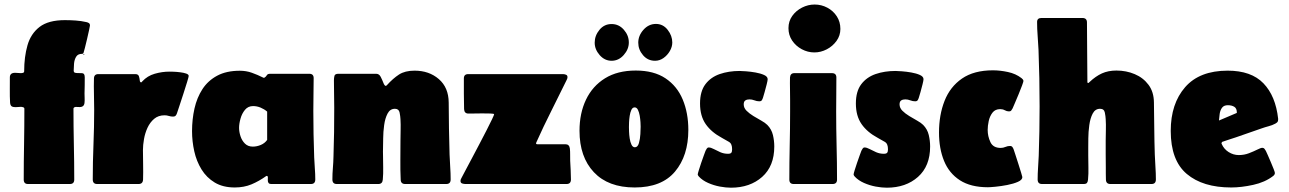

<svg xmlns="http://www.w3.org/2000/svg" viewBox="-20 -829 5806 865"><path d="M106 0Q86.9 0 86.9 -20Q86.9 -100.1 88.4 -179.7Q89.8 -259.3 89.8 -338.9Q89.8 -344.2 84 -345.9Q78.1 -347.7 74.2 -347.7Q67.9 -347.7 61.8 -346.9Q55.7 -346.2 49.3 -346.2Q38.1 -346.2 32.2 -350.3Q26.4 -354.5 25.4 -366.7Q23.9 -395 24.2 -423.6Q24.4 -452.1 24.4 -480.5Q24.4 -501 47.9 -501Q54.7 -501 61.3 -500.2Q67.9 -499.5 74.2 -499.5Q79.1 -499.5 84 -501Q88.9 -502.4 88.9 -508.3Q88.9 -572.8 103.8 -625Q118.7 -677.2 158.4 -707.8Q198.2 -738.3 272 -738.3Q296.4 -738.3 320.8 -736.6Q345.2 -734.9 369.1 -729.5Q376 -728 380.6 -724.9Q385.3 -721.7 385.3 -713.9Q385.3 -710.9 381.3 -693.4Q377.4 -675.8 372.3 -653.6Q367.2 -631.3 362.5 -613.3Q357.9 -595.2 356.4 -591.3Q355 -586.4 349.1 -586.4Q330.6 -586.4 322.8 -573Q314.9 -559.6 313.5 -541.7Q312 -523.9 312 -510.3Q312 -503.9 316.4 -502Q320.8 -500 326.7 -500Q339.4 -500 350.6 -499.3Q361.8 -498.5 361.8 -480.5Q361.8 -462.4 361.6 -444.1Q361.3 -425.8 360.8 -407.7Q360.8 -397.5 361.3 -387Q361.8 -376.5 360.8 -366.7Q359.4 -346.7 338.9 -346.7Q333 -346.7 324.2 -347.2Q315.4 -347.7 311.5 -342.3Q311.5 -341.8 311.3 -340.8Q311 -339.8 311 -338.9Q311 -259.3 312.7 -179.7Q314.5 -100.1 314.5 -20Q314.5 0 294.9 0ZM355.5 -585.9Q359.4 -585.9 361.8 -584Q359.9 -583.5 358.4 -583.5Q356.9 -583.5 355 -583Z M589.8 -495.1Q602.5 -495.1 605.7 -485.8Q608.9 -476.6 609.6 -467.3Q610.4 -458 615.7 -458Q617.7 -458 618.9 -459.7Q620.1 -461.4 621.1 -462.4Q644 -487.3 677.2 -496.8Q710.4 -506.3 743.2 -506.3Q748.5 -506.3 762.2 -505.9Q775.9 -505.4 791.7 -503.4Q807.6 -501.5 818.8 -497.6Q830.1 -493.7 830.1 -486.8Q830.1 -482.9 823 -459.7Q815.9 -436.5 806.2 -406.5Q796.4 -376.5 788.1 -351.3Q779.8 -326.2 777.3 -318.8Q775.4 -312.5 771.5 -308.1Q767.6 -303.7 759.8 -303.7Q750 -303.7 740.7 -306.6Q731.4 -309.6 721.7 -309.6Q693.4 -309.6 674.6 -293.7Q655.8 -277.8 644.5 -253.4Q633.3 -229 628.7 -202.1Q624 -175.3 624 -152.8Q624 -120.1 624.8 -86.7Q625.5 -53.2 624.5 -20Q623.5 0 604.5 0H417.5Q397.9 0 397.9 -20.5Q397.9 -99.1 401.1 -177.7Q404.3 -256.3 404.3 -334.5Q404.3 -369.6 403.3 -405Q402.3 -440.4 403.3 -475.6Q403.8 -495.1 422.9 -495.1Z M1037.6 15.6Q984.4 15.6 947.5 -6.6Q910.6 -28.8 887.9 -65.7Q865.2 -102.5 855.2 -147.5Q845.2 -192.4 845.2 -238.3Q845.2 -291.5 856.2 -340.3Q867.2 -389.2 892.1 -427.5Q917 -465.8 958.5 -488Q1000 -510.3 1060.5 -510.3Q1089.4 -510.3 1114.7 -501.2Q1140.1 -492.2 1165.5 -479.5L1168 -478.5H1170.4Q1178.7 -483.4 1182.1 -490Q1185.5 -496.6 1197.3 -496.6H1373.5Q1393.1 -496.6 1393.1 -477.1Q1393.1 -439.9 1392.3 -402.8Q1391.6 -365.7 1391.6 -328.6Q1391.6 -276.9 1392.6 -224.6Q1393.6 -172.4 1395.5 -120.1Q1396.5 -95.2 1398.4 -70.3Q1400.4 -45.4 1400.4 -20.5Q1400.4 0 1380.9 0H1201.2Q1186.5 0 1186.5 -17.1Q1186.5 -20.5 1186.8 -28.6Q1187 -36.6 1181.6 -36.6L1179.7 -36.1Q1147 -12.7 1113 1.5Q1079.1 15.6 1037.6 15.6ZM1118.7 -168.5Q1137.2 -168.5 1155 -176Q1172.9 -183.6 1183.6 -198.7V-326.2Q1170.4 -337.4 1154.1 -344.2Q1137.7 -351.1 1120.1 -351.1Q1097.7 -351.1 1083.7 -334.2Q1069.8 -317.4 1063.5 -294.4Q1057.1 -271.5 1057.1 -252.9Q1057.1 -234.9 1063.5 -215.3Q1069.8 -195.8 1083.5 -182.1Q1097.2 -168.5 1118.7 -168.5Z M1674.8 -496.6Q1688 -496.6 1695.1 -482.9Q1702.1 -469.2 1707.3 -455.6Q1712.4 -441.9 1718.8 -441.9Q1719.7 -441.9 1723.1 -445.3Q1750.5 -475.6 1777.6 -493.2Q1804.7 -510.7 1847.7 -510.7Q1913.1 -510.7 1957 -472.7Q2001 -434.6 2001.5 -367.2Q2002 -308.6 2002.7 -250Q2003.4 -191.4 2005.4 -132.8Q2006.3 -105 2008.3 -76.7Q2010.3 -48.3 2010.3 -20.5Q2010.3 0 1990.7 0H1805.2Q1785.6 0 1785.2 -20Q1783.2 -63.5 1783.7 -107.7Q1784.2 -151.9 1784.2 -195.8Q1784.2 -220.2 1784.9 -244.1Q1785.6 -268.1 1784.2 -292Q1783.7 -304.7 1780.3 -321.8Q1776.9 -338.9 1759.3 -338.9Q1737.3 -338.9 1726.1 -317.4Q1714.8 -295.9 1710.7 -265.4Q1706.5 -234.9 1706.3 -205.8Q1706.1 -176.8 1705.6 -162.1Q1705.1 -153.8 1705.3 -145.5Q1705.6 -137.2 1705.6 -128.9Q1705.6 -102.1 1706.3 -74.5Q1707 -46.9 1704.6 -20Q1703.1 0 1684.6 0H1497.1Q1477.5 0 1477.5 -20.5Q1477.5 -46.4 1479.7 -72.3Q1481.9 -98.1 1482.4 -124Q1484.4 -179.2 1485.1 -234.1Q1485.8 -289.1 1485.8 -343.8Q1485.8 -374.5 1485.1 -405Q1484.4 -435.5 1484.4 -466.3Q1484.4 -478 1486.8 -487.3Q1489.3 -496.6 1504.4 -496.6Z M2054.7 -13.7Q2054.7 -18.6 2056.4 -22Q2058.1 -25.4 2060.1 -29.3Q2064 -37.1 2076.2 -59.8Q2088.4 -82.5 2105 -114Q2121.6 -145.5 2139.4 -179.2Q2157.2 -212.9 2172.4 -242.7Q2187.5 -272.5 2197 -292.2Q2206.5 -312 2206.1 -314.9Q2204.6 -316.9 2188.7 -317.6Q2172.9 -318.4 2151.9 -318.1Q2130.9 -317.9 2113.3 -317.6Q2095.7 -317.4 2090.3 -317.4Q2071.8 -317.4 2070.8 -337.4Q2069.8 -372.1 2069.8 -406.7Q2069.8 -441.4 2069.8 -475.6Q2069.8 -495.1 2089.4 -495.1H2516.6Q2522.9 -495.1 2529.8 -492.4Q2536.6 -489.7 2536.6 -481.9Q2536.6 -477.5 2535.2 -473.9Q2533.7 -470.2 2531.7 -466.3Q2498 -397 2463.1 -327.9Q2428.2 -258.8 2396.5 -188Q2395 -185.1 2395 -181.6Q2396.5 -179.2 2400.4 -179.2H2527.3Q2544.9 -179.2 2547.4 -159.7Q2548.8 -146 2548.6 -132.3Q2548.3 -118.7 2548.8 -105Q2549.8 -84 2551 -63Q2552.2 -42 2552.2 -20.5Q2552.2 0 2532.7 0H2076.7Q2069.8 0 2062.3 -2.4Q2054.7 -4.9 2054.7 -13.7Z M2590.8 -239.7Q2590.8 -318.8 2620.1 -380.1Q2649.4 -441.4 2705.8 -476.3Q2762.2 -511.2 2844.2 -511.2Q2925.8 -511.2 2978.3 -476.1Q3030.8 -440.9 3055.9 -380.4Q3081.1 -319.8 3081.1 -243.7Q3081.1 -127.4 3021 -55.9Q2960.9 15.6 2839.4 15.6Q2720.2 15.6 2655.5 -53.2Q2590.8 -122.1 2590.8 -239.7ZM2813.5 -256.3Q2813.5 -250.5 2814 -236.1Q2814.5 -221.7 2816.9 -205.3Q2819.3 -189 2825 -177.2Q2830.6 -165.5 2840.3 -165.5Q2853 -165.5 2858.4 -184.1Q2863.8 -202.6 2865 -224.9Q2866.2 -247.1 2866.2 -258.3Q2866.2 -264.2 2865.5 -278.1Q2864.7 -292 2862.1 -307.6Q2859.4 -323.2 2854 -334.2Q2848.6 -345.2 2839.4 -345.2Q2829.6 -345.2 2824.5 -334Q2819.3 -322.8 2816.9 -307.1Q2814.5 -291.5 2814 -277.1Q2813.5 -262.7 2813.5 -256.3ZM2855.5 -636.7Q2855.5 -668.5 2878.9 -694.8Q2902.3 -721.2 2935.1 -721.2Q2967.3 -721.2 2988 -694.6Q3008.8 -668 3008.8 -637.7Q3008.8 -618.2 2997.8 -599.1Q2986.8 -580.1 2969.2 -567.6Q2951.7 -555.2 2931.2 -555.2Q2898.4 -555.2 2877 -580.3Q2855.5 -605.5 2855.5 -636.7ZM2659.2 -636.7Q2659.2 -668.5 2680.7 -694.6Q2702.1 -720.7 2735.4 -720.7Q2768.1 -720.7 2790.5 -695.1Q2813 -669.4 2813 -637.7Q2813 -606.9 2790 -581.1Q2767.1 -555.2 2735.4 -555.2Q2704.1 -555.2 2681.6 -580.8Q2659.2 -606.4 2659.2 -636.7Z M3272.9 16.6Q3250.5 16.6 3222.9 11.5Q3195.3 6.3 3170.2 -4.9Q3145 -16.1 3128.9 -33.2Q3127.4 -34.7 3125.5 -37.8Q3123.5 -41 3123.5 -43Q3123.5 -46.9 3128.2 -61.8Q3132.8 -76.7 3138.9 -95Q3145 -113.3 3150.9 -128.9Q3156.7 -144.5 3158.7 -149.9Q3160.6 -154.3 3164.1 -159.4Q3167.5 -164.6 3172.9 -164.6Q3182.6 -164.6 3195.8 -157.5Q3209 -150.4 3225.1 -143.3Q3241.2 -136.2 3259.8 -136.2Q3271 -136.2 3274.7 -140.9Q3278.3 -145.5 3278.3 -156.2Q3278.3 -181.2 3265.6 -189Q3252.9 -196.8 3233.9 -207Q3185.1 -232.9 3159.4 -269.8Q3133.8 -306.6 3133.8 -362.8Q3133.8 -417.5 3158 -449.5Q3182.1 -481.4 3222.7 -495.4Q3263.2 -509.3 3312 -509.3Q3320.8 -509.3 3341.1 -507.8Q3361.3 -506.3 3383.8 -502.4Q3406.2 -498.5 3422.4 -491.2Q3438.5 -483.9 3438.5 -472.2Q3438.5 -466.3 3434.1 -449Q3429.7 -431.6 3424.8 -414.1Q3419.9 -396.5 3417.5 -389.2Q3415.5 -382.8 3412.4 -377.7Q3409.2 -372.6 3400.9 -372.6Q3389.6 -372.6 3378.7 -377Q3367.7 -381.3 3356.4 -381.3Q3345.2 -381.3 3337.9 -376.5Q3330.6 -371.6 3330.6 -358.9Q3330.6 -342.8 3343.3 -330.1Q3356 -317.4 3374 -306.4Q3392.1 -295.4 3409.7 -285.6Q3427.2 -275.9 3437 -266.1Q3456.1 -246.6 3462.2 -220.7Q3468.3 -194.8 3468.3 -168.9Q3468.3 -80.6 3413.6 -32Q3358.9 16.6 3272.9 16.6Z M3648.9 -592.8Q3619.1 -592.8 3592.3 -607.2Q3565.4 -621.6 3548.8 -646.2Q3532.2 -670.9 3532.2 -702.1Q3532.2 -733.4 3549.3 -757.3Q3566.4 -781.2 3593.5 -794.9Q3620.6 -808.6 3649.9 -808.6Q3680.7 -808.6 3707.3 -794.4Q3733.9 -780.3 3750 -755.4Q3766.1 -730.5 3766.1 -698.7Q3766.1 -668.9 3748.8 -644.8Q3731.4 -620.6 3704.6 -606.7Q3677.7 -592.8 3648.9 -592.8ZM3539.6 -326.7Q3539.6 -352.5 3539.6 -377.9Q3539.6 -403.3 3539.1 -428.7Q3539.1 -441.4 3538.8 -454.6Q3538.6 -467.8 3539.1 -480Q3540.5 -499.5 3558.6 -499.5H3728Q3748 -499.5 3748 -480Q3748 -441.4 3747.6 -403.3Q3747.1 -365.2 3747.1 -326.7Q3747.1 -250 3749 -173.3Q3751 -96.7 3751 -20Q3751 0 3731 0H3555.7Q3536.1 0 3536.1 -20Q3536.1 -96.7 3537.8 -173.3Q3539.6 -250 3539.6 -326.7Z M3975.1 16.6Q3952.6 16.6 3925 11.5Q3897.5 6.3 3872.3 -4.9Q3847.2 -16.1 3831.1 -33.2Q3829.6 -34.7 3827.6 -37.8Q3825.7 -41 3825.7 -43Q3825.7 -46.9 3830.3 -61.8Q3835 -76.7 3841.1 -95Q3847.2 -113.3 3853 -128.9Q3858.9 -144.5 3860.8 -149.9Q3862.8 -154.3 3866.2 -159.4Q3869.6 -164.6 3875 -164.6Q3884.8 -164.6 3897.9 -157.5Q3911.1 -150.4 3927.2 -143.3Q3943.4 -136.2 3961.9 -136.2Q3973.1 -136.2 3976.8 -140.9Q3980.5 -145.5 3980.5 -156.2Q3980.5 -181.2 3967.8 -189Q3955.1 -196.8 3936 -207Q3887.2 -232.9 3861.6 -269.8Q3835.9 -306.6 3835.9 -362.8Q3835.9 -417.5 3860.1 -449.5Q3884.3 -481.4 3924.8 -495.4Q3965.3 -509.3 4014.2 -509.3Q4022.9 -509.3 4043.2 -507.8Q4063.5 -506.3 4085.9 -502.4Q4108.4 -498.5 4124.5 -491.2Q4140.6 -483.9 4140.6 -472.2Q4140.6 -466.3 4136.2 -449Q4131.8 -431.6 4127 -414.1Q4122.1 -396.5 4119.6 -389.2Q4117.7 -382.8 4114.5 -377.7Q4111.3 -372.6 4103 -372.6Q4091.8 -372.6 4080.8 -377Q4069.8 -381.3 4058.6 -381.3Q4047.4 -381.3 4040 -376.5Q4032.7 -371.6 4032.7 -358.9Q4032.7 -342.8 4045.4 -330.1Q4058.1 -317.4 4076.2 -306.4Q4094.2 -295.4 4111.8 -285.6Q4129.4 -275.9 4139.2 -266.1Q4158.2 -246.6 4164.3 -220.7Q4170.4 -194.8 4170.4 -168.9Q4170.4 -80.6 4115.7 -32Q4061 16.6 3975.1 16.6Z M4530.3 -171.4Q4537.6 -171.4 4541.3 -166.3Q4544.9 -161.1 4546.9 -155.3Q4548.3 -151.4 4554.4 -132.6Q4560.5 -113.8 4567.9 -90.8Q4575.2 -67.9 4580.6 -50.3Q4585.9 -32.7 4585.9 -31.2Q4585.9 -18.6 4565.9 -9.8Q4545.9 -1 4518.1 4.4Q4490.2 9.8 4465.3 12.2Q4440.4 14.6 4430.7 14.6Q4353.5 14.6 4304.7 -16.8Q4255.9 -48.3 4233.2 -104Q4210.4 -159.7 4210.4 -231.9Q4210.4 -311 4235.4 -374.5Q4260.3 -438 4314 -475.1Q4367.7 -512.2 4453.6 -512.2Q4485.4 -512.2 4520.8 -504.6Q4556.2 -497.1 4582 -477.1Q4585 -475.1 4587.9 -471.4Q4590.8 -467.8 4590.8 -463.9Q4590.8 -460.9 4584.5 -443.6Q4578.1 -426.3 4569.1 -404.5Q4560.1 -382.8 4552.2 -364.5Q4544.4 -346.2 4542 -340.8Q4539.6 -335.9 4536.1 -331.5Q4532.7 -327.1 4525.9 -327.1Q4516.1 -327.1 4506.8 -332.3Q4497.6 -337.4 4486.3 -337.4Q4463.4 -337.4 4451.2 -321.3Q4439 -305.2 4434.3 -283.4Q4429.7 -261.7 4429.7 -243.7Q4429.7 -215.3 4441.9 -189Q4454.1 -162.6 4488.3 -162.6Q4499.5 -162.6 4509.5 -167Q4519.5 -171.4 4530.3 -171.4Z M4674.3 0Q4654.8 0 4654.8 -20.5Q4654.8 -46.9 4656.7 -73.7Q4658.7 -100.6 4659.7 -127Q4661.6 -182.6 4662.6 -238Q4663.6 -293.5 4663.6 -349.1Q4663.6 -413.1 4662.4 -477.3Q4661.1 -541.5 4658.7 -605Q4657.2 -636.2 4654.8 -667.5Q4652.3 -698.7 4652.3 -730Q4652.3 -748 4671.9 -748H4856.4Q4877 -748 4877 -728Q4877 -662.1 4877.9 -595.9Q4878.9 -529.8 4878.9 -463.9Q4878.9 -461.9 4878.9 -459.7Q4878.9 -457.5 4879.9 -455.6L4883.8 -455.1L4889.2 -460Q4916 -485.4 4944.3 -498.3Q4972.7 -511.2 5009.8 -511.2Q5053.7 -511.2 5092 -495.1Q5130.4 -479 5154.3 -447Q5178.2 -415 5178.7 -367.7Q5179.7 -309.1 5180.2 -250.2Q5180.7 -191.4 5182.6 -132.8Q5183.6 -105 5185.5 -76.7Q5187.5 -48.3 5187.5 -20.5Q5187.5 0 5168 0H4982.4Q4962.9 0 4962.4 -20Q4961.9 -33.7 4961.9 -47.1Q4961.9 -60.5 4961.9 -74.2Q4961.4 -104.5 4961.4 -135Q4961.4 -165.5 4961.4 -195.8Q4961.4 -220.2 4962.2 -244.1Q4962.9 -268.1 4961.4 -292Q4960.9 -304.7 4957.5 -321.8Q4954.1 -338.9 4936 -338.9Q4914.1 -338.9 4902.8 -317.4Q4891.6 -295.9 4887.5 -265.1Q4883.3 -234.4 4883.1 -205.6Q4882.8 -176.8 4882.8 -162.1V-128.4Q4882.8 -101.6 4883.5 -74.2Q4884.3 -46.9 4881.8 -20Q4880.9 -9.8 4877 -4.9Q4873 0 4861.8 0Z M5526.9 15.6Q5398.9 15.6 5326.7 -45.4Q5254.4 -106.4 5254.4 -239.3Q5254.4 -361.8 5319.3 -436.3Q5384.3 -510.7 5510.7 -510.7Q5617.2 -510.7 5672.1 -453.6Q5727.1 -396.5 5738.3 -293.9V-291Q5738.3 -283.2 5735.4 -279.5Q5732.4 -275.9 5725.6 -272Q5711.9 -264.6 5695.3 -260.3Q5678.7 -255.9 5663.6 -250.5L5548.3 -210.4Q5533.2 -205.1 5517.6 -200.4Q5502 -195.8 5486.3 -189.9L5482.9 -184.6Q5483.4 -183.6 5483.4 -182.6Q5483.4 -181.6 5483.9 -180.7Q5493.7 -157.7 5515.1 -144Q5536.6 -130.4 5561 -130.4Q5585.4 -130.4 5606.9 -138.7Q5628.4 -147 5644.3 -155Q5660.2 -163.1 5667 -163.1Q5673.3 -163.1 5677 -158.4Q5680.7 -153.8 5683.1 -148.9Q5685.5 -144 5691.9 -129.6Q5698.2 -115.2 5705.6 -97.9Q5712.9 -80.6 5718.3 -66.9Q5723.6 -53.2 5723.6 -49.8Q5723.6 -42 5715.8 -36.1Q5679.2 -7.8 5625.7 3.9Q5572.3 15.6 5526.9 15.6ZM5471.7 -286.1Q5491.7 -294.4 5512 -303.2Q5532.2 -312 5552.2 -320.3Q5552.7 -340.3 5541 -347.7Q5529.3 -355 5511.7 -355Q5493.7 -355 5485.4 -343.5Q5477.1 -332 5474.9 -315.9Q5472.7 -299.8 5471.7 -286.1Z"/></svg>

Font: Belanosima
Style: Bold
Weight: 700
Designer: The DocRepair Project, Santiago Orozco
Foundry: Google
Version: Version 2.000